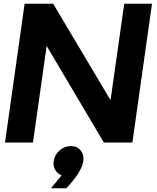

<svg xmlns="http://www.w3.org/2000/svg" viewBox="-20 -770 848 1037"><path d="M801 -750 695 0H541L232 -522L158 0H7L113 -750H267L577 -229L651 -750ZM313 177Q290 168 278 147Q266 126 270 100Q275 66 302 42.5Q329 19 363 19Q396 19 415.5 42.5Q435 66 430 100Q422 158 338 247H255Z"/></svg>

Font: Oakes Grotesk Bold
Style: Italic
Weight: 700
Italic angle: -8°
Designer: Samuel Oakes
Foundry: Samuel Oakes
Version: Version 1.000;PS 001.000;hotconv 1.0.88;makeotf.lib2.5.64775